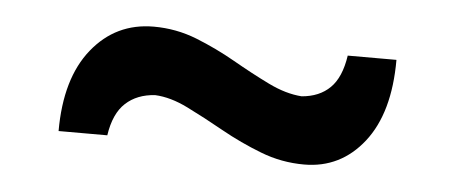

<svg xmlns="http://www.w3.org/2000/svg" viewBox="-28 -433 628 265"><g transform="rotate(5 286.0 -301.0)"><path d="M399.5 -215.5Q368 -215.5 339 -226.8Q310 -238 283.2 -253Q256.5 -268 232.2 -280Q208 -292 186.5 -293Q161.5 -291.5 145.8 -277Q130 -262.5 125.5 -232H58Q58 -305 91 -346Q124 -387 176.5 -387Q207.5 -387 236 -375.8Q264.5 -364.5 290.8 -349.5Q317 -334.5 341.5 -322.5Q366 -310.5 388 -309Q412.5 -311 427.2 -325.5Q442 -340 446.5 -370.5H514Q514 -297 482 -256.2Q450 -215.5 399.5 -215.5Z"/></g></svg>

Font: Commissioner Flair Medium
Style: Regular
Weight: 500
Designer: Kostas Bartsokas
Foundry: Kostas Bartsokas
Version: Version 1.000; ttfautohint (v1.8.3)